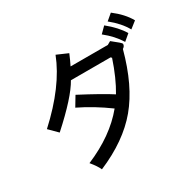

<svg xmlns="http://www.w3.org/2000/svg" viewBox="-193 -1074 1386 1360"><g transform="rotate(-30 500.0 -394.0)"><path d="M996.1 -726.6 941.4 -683.6Q902.3 -753.9 824.2 -816.4L875 -859.4Q957 -796.9 996.1 -726.6ZM910.2 -671.9 859.4 -628.9Q816.4 -699.2 742.2 -757.8L789.1 -804.7Q871.1 -738.3 910.2 -671.9ZM820.3 -593.8Q750 -332 623 -179.7Q496.1 -27.3 265.6 70.3Q250 35.2 210.9 -11.7Q433.6 -105.5 558.6 -257.8Q441.4 -343.8 320.3 -402.3L367.2 -480.5Q539.1 -390.6 617.2 -339.8Q675.8 -437.5 722.7 -578.1L714.8 -585.9H390.6Q332 -480.5 136.7 -304.7L70.3 -371.1Q304.7 -585.9 386.7 -796.9L476.6 -757.8Q457 -710.9 437.5 -671.9H742.2L769.5 -687.5Q839.8 -632.8 839.8 -625Q839.8 -605.5 820.3 -593.8Z"/></g></svg>

Font: Droid Sans Fallback
Style: Regular
Weight: 400
Designer: Steve Matteson
Foundry: Ascender Corporation
Version: 3.00 (Khmer version)